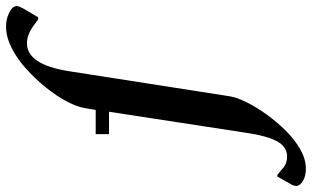

<svg xmlns="http://www.w3.org/2000/svg" viewBox="-343 -572 1030 634"><g transform="rotate(-90 172.0 -255.0)"><path d="M-68 240Q-93 240 -109 230Q-125 220 -125 208Q-125 200 -119 190L-94 146H-88L-63 167Q-49 178 -28 178Q4 178 22 145.5Q40 113 50 46L120 -410H46V-454H126L132 -490Q136 -515 153.5 -548.5Q171 -582 199 -617Q227 -652 260.5 -682.5Q294 -713 330.5 -731.5Q367 -750 401 -750Q414 -750 425 -747.5Q436 -745 444 -741Q470 -730 469 -713Q467 -704 462 -695L432 -644H425L403 -660Q374 -681 346 -681Q276 -681 254 -543L171 -11Q167 13 151 45Q135 77 110.5 111Q86 145 56.5 174.5Q27 204 -5 222Q-37 240 -68 240Z"/></g></svg>

Font: Spectral SC SemiBold
Style: Italic
Weight: 600
Italic angle: -10°
Designer: Jean-Baptiste Levee
Foundry: Production Type
Version: Version 2.001